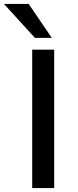

<svg xmlns="http://www.w3.org/2000/svg" viewBox="-61 -958 399 978"><path d="M103 0V-705H215V0ZM117 -765 -41 -938H85L203 -765Z"/></svg>

Font: Nunito Sans 7pt SemiBold
Style: Regular
Weight: 600
Designer: Vernon Adams
Foundry: Vernon Adams
Version: Version 3.101;gftools[0.9.27]